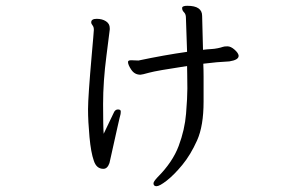

<svg xmlns="http://www.w3.org/2000/svg" viewBox="-20 -569 1040 663"><path d="M372 -178Q377 -191 387 -191Q397 -191 397 -184.5Q397 -178 396 -173.5Q395 -169 393 -162Q391 -155 386 -131.5Q381 -108 374.5 -80Q368 -52 363.5 -30.5Q359 -9 358 -6Q351 14 337 14Q313 14 304 -14Q294 -42 289 -96Q284 -150 284 -192Q284 -234 297 -382L302 -439Q304 -462 304 -465V-467Q304 -476 299.5 -481.5Q295 -487 295 -492Q295 -504 314 -504Q333 -504 346 -495.5Q359 -487 359 -472V-467Q359 -464 347.5 -376Q336 -288 336 -209.5Q336 -131 338 -107ZM627 -549Q678 -549 678 -514L681 -397Q696 -399 708 -399.5Q720 -400 732 -402.5Q744 -405 749 -407Q754 -409 765.5 -409Q777 -409 790 -397.5Q803 -386 804 -377V-376Q804 -362 772 -357Q729 -355 682 -349Q683 -327 683 -304V-218Q683 -134 660.5 -84Q638 -34 609.5 0.5Q581 35 556 54.5Q531 74 520.5 74Q510 74 510 64Q510 58 524 43Q576 -9 597 -65Q618 -121 622.5 -176.5Q627 -232 627 -263.5Q627 -295 626.5 -310.5Q626 -326 626 -341Q520 -325 495 -318Q470 -311 465 -311Q445 -311 433.5 -328Q422 -345 422 -355Q422 -361 433 -361L458 -360Q548 -379 626 -390L622 -508Q622 -520 615.5 -526.5Q609 -533 609 -540V-543Q611 -549 627 -549Z"/></svg>

Font: LXGW WenKai Lite
Style: Regular
Weight: 400
Designer: LXGW / Fontworks Inc.
Foundry: LXGW / Fontworks Inc.
Version: Version 1.511; March 25, 2025